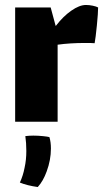

<svg xmlns="http://www.w3.org/2000/svg" viewBox="-20 -490 419 773"><path d="M375 -460Q375 -438 370 -387.5Q365 -337 361 -316Q351 -317 324 -317Q261 -317 212 -310V0H41V-460H184L204 -386H205Q234 -424 267 -447Q300 -470 326 -470Q339 -470 353.5 -467Q368 -464 375 -460ZM114 56Q133 56 152.5 58Q172 60 179 62Q185 82 185 108Q185 154 168 200Q154 239 132 263Q89 257 60 245Q73 217 79 185Q86 154 86 118Q86 85 82 58Q98 56 114 56Z"/></svg>

Font: Lalezar
Style: Regular
Weight: 400
Designer: Borna Izadpanah
Foundry: Borna Izadpanah
Version: Version 1.004